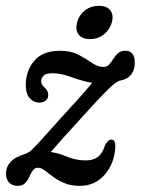

<svg xmlns="http://www.w3.org/2000/svg" viewBox="-25 -612 470 641"><path d="M360 -121Q357 -66 324.5 -28.8Q292 8.5 242 8.5Q211.5 8.5 189.8 -0.8Q168 -10 152.2 -22Q136.5 -34 124.5 -43Q112.5 -52 102 -52Q90.5 -52 84.5 -43Q78.5 -34 73 -22Q67.5 -10 59 -0.8Q50.5 8.5 34 8.5Q15.5 8.5 5.2 -2.8Q-5 -14 -5 -32Q-5 -54.5 10 -71.2Q25 -88 62.5 -99.5Q71 -102.5 81.5 -112.2Q92 -122 113.8 -146Q135.5 -170 176.5 -216Q217 -260 242.2 -288.2Q267.5 -316.5 283 -335.5Q252 -340.5 215.2 -354Q178.5 -367.5 151.5 -367.5Q129 -367.5 120.8 -359.8Q112.5 -352 112.5 -341Q112.5 -329.5 123.5 -320Q136 -309.5 136 -295Q136 -283 127.5 -276.2Q119 -269.5 106.5 -269.5Q87 -269.5 74 -284.5Q61 -299.5 61 -327.5Q61 -375.5 89.5 -409Q118 -442.5 174.5 -442.5Q212 -442.5 237.5 -429Q263 -415.5 282.2 -402Q301.5 -388.5 320.5 -388.5Q332 -388.5 339.5 -396.8Q347 -405 353.5 -415.8Q360 -426.5 369.2 -434.5Q378.5 -442.5 394 -442.5Q425 -442.5 425 -402Q425 -379.5 413.5 -363.8Q402 -348 376 -343Q369 -341.5 356.8 -332.2Q344.5 -323 319.8 -297.5Q295 -272 249 -221Q208 -176.5 185.5 -151.2Q163 -126 144.5 -104.5Q171.5 -100.5 200 -88.5Q228.5 -76.5 262.5 -76.5Q286 -76.5 301.8 -88.2Q317.5 -100 326 -128Q336.5 -146.5 347 -146Q361 -145.5 360 -121ZM275.5 -481.5Q248.5 -481.5 237.2 -497Q226 -512.5 232.5 -537.5Q239 -562 258.5 -577.2Q278 -592.5 305 -592.5Q332 -592.5 343.5 -577.2Q355 -562 348.5 -537.5Q341.5 -513 322 -497.2Q302.5 -481.5 275.5 -481.5Z"/></svg>

Font: Fraunces 144pt S100
Style: Italic
Weight: 400
Italic angle: -16°
Version: Version 1.000; ttfautohint (v1.8.3)